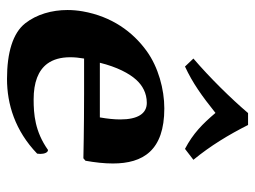

<svg xmlns="http://www.w3.org/2000/svg" viewBox="-110 -608 728 548"><g transform="rotate(90 254.0 -334.0)"><path d="M436.1 -522C396.2 -570.5 364.5 -623 336.7 -678H302.7C261 -629 201.9 -569 147.1 -522L169.9 -498C217.3 -520 253.4 -546 302.3 -585C333.7 -548 361 -521 404.9 -498ZM159.1 -255C171.2 -304 189.5 -338.8 207.9 -359C223.7 -376.3 245.4 -389 273.7 -389C304.3 -389 320.9 -363 320.9 -313.4C320.9 -296.6 319 -277.1 315.1 -255ZM408 -107C354.9 -69.5 305.7 -66 263.7 -66C215.1 -66 181.1 -79.1 161.8 -105C149.6 -121.6 143.4 -143.4 143.4 -170.4C143.4 -182.6 144.6 -195.8 147.1 -210H246.6C346.6 -210 431.8 -208 431.8 -208L438.8 -214C443.7 -241.5 446.6 -267.8 446.6 -292.1C446.6 -378.2 409.6 -439 289.5 -439C234.5 -439 171.7 -421.7 126.2 -389C70.6 -349 27 -288.9 12.4 -206C9.9 -191.6 8.6 -177.1 8.6 -162.7C8.6 -117.9 21 -74.5 46.5 -42C74.5 -6.5 130.3 10 205.3 10C277.3 10 352.9 -13 418.5 -76C419 -78.8 419.3 -81.8 419.3 -84.8C419.3 -95.9 415.8 -107 408 -107Z"/></g></svg>

Font: Linux Biolinum O 
Style: Bold Italic
Weight: 700
Designer: Philipp H. Poll
Foundry: Philipp H. Poll
Version: Version 1.3.2